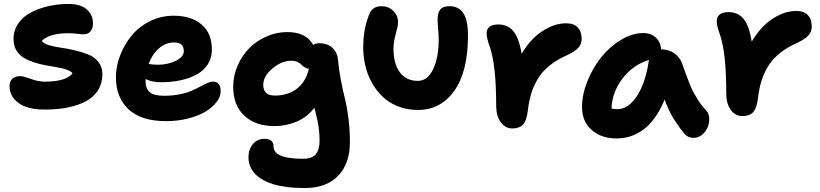

<svg xmlns="http://www.w3.org/2000/svg" viewBox="-20 -618 4115 964"><path d="M205.1 -67.9Q116.2 -67.9 72 -101.6Q27.8 -135.3 27.8 -186Q27.8 -208.5 41.7 -222.2Q55.7 -235.8 82 -235.8Q96.7 -235.8 134.3 -221.9Q171.9 -208 205.1 -208Q311.5 -208 344.2 -250Q336.4 -260.7 315.4 -268.1Q294.4 -275.4 267.8 -280Q241.2 -284.7 210.7 -290Q180.2 -295.4 151.6 -304.7Q123 -314 99.6 -327.6Q76.2 -341.3 62 -365.2Q47.9 -389.2 47.9 -421.9Q47.9 -466.8 73 -502Q98.1 -537.1 139.4 -557.6Q180.7 -578.1 228.8 -588.4Q276.9 -598.6 327.1 -598.1Q386.2 -597.7 416.5 -570.1Q446.8 -542.5 446.8 -501Q446.8 -475.1 434.3 -460.4Q421.9 -445.8 399.9 -445.8Q386.7 -445.8 365.5 -448.5Q344.2 -451.2 323.2 -451.2Q229.5 -451.2 189.9 -413.1Q197.3 -400.4 223.6 -391.8Q250 -383.3 283.2 -378.9Q316.4 -374.5 354 -365.7Q391.6 -356.9 422.6 -344.7Q453.6 -332.5 473.9 -307.1Q494.1 -281.7 494.1 -246.1Q494.1 -200.2 472.4 -165.3Q450.7 -130.4 410.9 -109.4Q371.1 -88.4 319.6 -78.1Q268.1 -67.9 205.1 -67.9Z M814 -9.8Q688 -9.8 625 -69.6Q562 -129.4 562 -230Q562 -284.7 583 -339.4Q604 -394 640.4 -438.7Q676.8 -483.4 732.4 -511.2Q788.1 -539.1 852.1 -539.1Q939.9 -539.1 991.9 -495.1Q1043.9 -451.2 1043.9 -369.1Q1043.9 -328.1 1023.9 -296.1Q1003.9 -264.2 968.5 -244.6Q933.1 -225.1 887.5 -215.1Q841.8 -205.1 788.1 -205.1Q742.2 -205.1 710.9 -221.2V-210Q710.9 -173.3 731.9 -155.3Q752.9 -137.2 802.7 -137.2Q845.7 -137.2 882.3 -144.5Q918.9 -151.9 942.4 -162.4Q965.8 -172.9 984.9 -183.1Q1003.9 -193.4 1020 -200.7Q1036.1 -208 1049.8 -208Q1087.9 -208 1087.9 -159.2Q1087.9 -132.8 1067.6 -106.2Q1047.4 -79.6 1012.5 -58.1Q977.5 -36.6 925.3 -23.2Q873 -9.8 814 -9.8ZM854 -404.8Q811.5 -404.8 777.8 -375Q744.1 -345.2 726.1 -296.9Q750.5 -293 772 -293Q823.2 -293 863 -312.7Q902.8 -332.5 902.8 -360.8Q902.8 -382.8 891.4 -393.8Q879.9 -404.8 854 -404.8Z M1510.7 326.2Q1461.9 326.2 1420.9 320.8Q1379.9 315.4 1351.3 306.6Q1322.8 297.9 1300.5 285.2Q1278.3 272.5 1264.6 259Q1251 245.6 1242.4 230Q1233.9 214.4 1230.7 200.4Q1227.5 186.5 1227.5 171.9Q1227.5 132.3 1249.5 105.7Q1271.5 79.1 1307.6 79.1Q1353.5 79.1 1353.5 117.2Q1353.5 179.2 1500.5 179.2Q1545.9 179.2 1565.2 156.7Q1584.5 134.3 1584.5 87.9Q1584.5 78.1 1584 68.4Q1583.5 58.6 1583 51Q1582.5 43.5 1581.3 33Q1580.1 22.5 1579.3 17.1Q1578.6 11.7 1576.4 0.2Q1574.2 -11.2 1573.5 -14.9Q1572.8 -18.6 1569.8 -31Q1566.9 -43.5 1566.4 -45.7Q1565.9 -47.9 1562.5 -61.8Q1559.1 -75.7 1558.6 -77.1Q1522.9 -29.8 1469.2 -7.3Q1415.5 15.1 1359.9 15.1Q1262.7 15.1 1206.8 -36.9Q1150.9 -88.9 1150.9 -181.2Q1150.9 -237.8 1173.3 -289.3Q1195.8 -340.8 1232.7 -377.4Q1269.5 -414.1 1319.3 -435.5Q1369.1 -457 1421.9 -457Q1517.6 -457 1552.7 -392.1Q1563 -400.9 1581.5 -400.9Q1625.5 -400.9 1649.9 -377Q1674.3 -353 1676.8 -319.8Q1681.2 -269 1691.7 -214.8Q1702.1 -160.6 1711.9 -122.6Q1721.7 -84.5 1729.2 -26.1Q1736.8 32.2 1736.8 96.2Q1736.8 203.6 1677.5 264.9Q1618.2 326.2 1510.7 326.2ZM1301.8 -191.9Q1301.8 -138.2 1359.9 -138.2Q1424.8 -138.2 1470.2 -172.4Q1515.6 -206.5 1530.8 -272.9Q1519.5 -273.4 1509.8 -279.8Q1500 -286.1 1493.2 -293.5Q1486.3 -300.8 1473.4 -306.9Q1460.4 -313 1443.8 -313Q1393.6 -313 1347.7 -274.2Q1301.8 -235.4 1301.8 -191.9Z M2078.6 -65.9Q2023.9 -65.9 1978 -84.2Q1932.1 -102.5 1900.4 -133.1Q1868.7 -163.6 1846.4 -204.1Q1824.2 -244.6 1814 -289.1Q1803.7 -333.5 1803.7 -379.9Q1803.7 -473.6 1833.5 -544.9Q1848.6 -586.9 1895.5 -586.9Q1930.2 -586.9 1954.3 -563.7Q1978.5 -540.5 1978.5 -505.9Q1978.5 -488.3 1967 -447.5Q1955.6 -406.7 1955.6 -375Q1955.6 -297.9 1987.5 -254.9Q2019.5 -211.9 2077.6 -211.9Q2127 -211.9 2154.8 -271Q2182.6 -330.1 2182.6 -418Q2182.6 -441.4 2179.9 -472.9Q2177.2 -504.4 2177.2 -519Q2177.2 -553.2 2190.4 -570.1Q2203.6 -586.9 2237.3 -586.9Q2282.7 -586.9 2306.2 -552Q2329.6 -517.1 2329.6 -439.9Q2329.6 -258.3 2261 -162.1Q2192.4 -65.9 2078.6 -65.9Z M2552.2 26.9Q2516.6 26.9 2493.9 -4.9Q2471.2 -36.6 2471.2 -86.9Q2471.2 -293.5 2438.5 -384.8Q2423.3 -427.2 2423.3 -450.2Q2423.3 -495.1 2482.4 -495.1Q2528.8 -495.1 2557.1 -462.2Q2585.4 -429.2 2599.1 -348.1Q2642.1 -421.4 2702.4 -461.2Q2762.7 -501 2822.3 -501Q2861.8 -501 2881.1 -480Q2900.4 -459 2900.4 -421.9Q2900.4 -396.5 2883.8 -378.2Q2867.2 -359.9 2829.1 -341.8Q2777.3 -319.3 2740.2 -289.6Q2703.1 -259.8 2681.2 -223.4Q2659.2 -187 2647.5 -149.2Q2635.7 -111.3 2630.4 -64Q2624 -11.2 2605.5 7.8Q2586.9 26.9 2552.2 26.9Z M3076.2 77.1Q2998 77.1 2950.2 34.2Q2902.3 -8.8 2902.3 -80.1Q2902.3 -143.1 2929.2 -210.2Q2956.1 -277.3 2998.3 -330.3Q3040.5 -383.3 3097.7 -417.7Q3154.8 -452.1 3210.9 -452.1Q3247.1 -452.1 3271.7 -430.4Q3296.4 -408.7 3299.3 -370.1H3301.3Q3338.4 -370.1 3366.5 -349.9Q3394.5 -329.6 3405.3 -297.9Q3408.2 -289.1 3418.7 -260.3Q3429.2 -231.4 3432.6 -222.7Q3436 -213.9 3445.1 -190.9Q3454.1 -168 3460.7 -156.7Q3467.3 -145.5 3477.8 -127Q3488.3 -108.4 3500.5 -93Q3512.7 -77.6 3527.3 -61Q3540 -46.9 3540.8 -23.4Q3541.5 0 3532.7 21.5Q3523.9 43 3504.9 58.6Q3485.8 74.2 3462.9 74.2Q3433.1 74.2 3415 51.8Q3380.4 8.8 3357.9 -29.3Q3335.4 -67.4 3316.9 -118.2Q3295.4 -64.9 3267.3 -26.4Q3239.3 12.2 3207.8 34.4Q3176.3 56.6 3143.8 66.9Q3111.3 77.1 3076.2 77.1ZM3081.1 -69.8Q3133.3 -69.8 3177.2 -135Q3221.2 -200.2 3238.3 -316.9Q3157.2 -292.5 3105 -223.1Q3052.7 -153.8 3050.3 -73.2Q3065.4 -69.8 3081.1 -69.8Z M3707.5 -35.2Q3671.4 -35.2 3648.9 -66.4Q3626.5 -97.7 3626.5 -147.9Q3626.5 -355.5 3593.8 -446.8Q3578.6 -489.3 3578.6 -511.2Q3578.6 -532.7 3593 -544.9Q3607.4 -557.1 3637.7 -557.1Q3684.6 -557.1 3712.6 -524.2Q3740.7 -491.2 3754.4 -409.2Q3797.4 -482.9 3857.7 -522.9Q3918 -563 3977.5 -563Q4017.1 -563 4036.4 -542Q4055.7 -521 4055.7 -483.9Q4055.7 -458.5 4038.8 -439.9Q4022 -421.4 3984.4 -403.8Q3932.6 -380.9 3895.5 -351.1Q3858.4 -321.3 3836.4 -284.9Q3814.5 -248.5 3802.7 -210.4Q3791 -172.4 3785.6 -125Q3779.3 -72.8 3760.7 -54Q3742.2 -35.2 3707.5 -35.2Z"/></svg>

Font: Shantell Sans Bouncy
Style: Bold
Weight: 700
Designer: Stephen Nixon, Anya Danilova, Shantell Martin
Foundry: Arrow Type
Version: Version 1.006;[9816181b4]